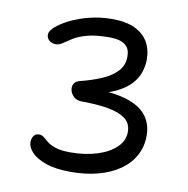

<svg xmlns="http://www.w3.org/2000/svg" viewBox="-81 -790 861 881"><g transform="rotate(10 350.0 -350.0)"><path d="M305 12Q235 12 189.5 -4Q144 -20 122 -43.5Q100 -67 100 -90Q100 -108 108.5 -120Q117 -132 134 -132Q147 -132 156.5 -123.5Q166 -115 180 -104Q194 -93 219 -84.5Q244 -76 289 -76Q356 -76 411 -93Q466 -110 499 -141Q532 -172 532 -214Q532 -253 504 -274.5Q476 -296 424 -305.5Q372 -315 301 -315Q273 -315 258 -332Q243 -349 243 -369Q243 -382 250.5 -392Q258 -402 275 -406Q328 -419 372.5 -438Q417 -457 443.5 -485Q470 -513 470 -554Q470 -585 456 -600.5Q442 -616 420.5 -621.5Q399 -627 374 -627Q310 -627 270.5 -616Q231 -605 207 -590Q183 -575 167.5 -564Q152 -553 136 -553Q124 -553 114 -558Q104 -563 98.5 -571.5Q93 -580 93 -591Q93 -607 116 -627.5Q139 -648 178 -667.5Q217 -687 267.5 -699.5Q318 -712 372 -712Q436 -712 477.5 -692.5Q519 -673 539.5 -638Q560 -603 560 -556Q560 -528 550.5 -498Q541 -468 516.5 -441Q492 -414 449 -393Q406 -372 339 -360V-382Q414 -382 467.5 -370.5Q521 -359 554.5 -337Q588 -315 604 -283.5Q620 -252 620 -212Q620 -161 597.5 -119.5Q575 -78 533 -48.5Q491 -19 433 -3.5Q375 12 305 12Z"/></g></svg>

Font: Shantell Sans Light
Style: Regular
Weight: 400
Version: Version 1.011;[c5ecc13dd]